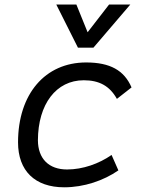

<svg xmlns="http://www.w3.org/2000/svg" viewBox="-20 -796 626 826"><path d="M268.6 -66.9C189.9 -66.9 143.6 -113.3 143.1 -192.4C143.6 -348.1 221.7 -450.7 340.3 -450.7C406.2 -450.7 451.7 -426.8 482.9 -370.6L545.9 -419.9C514.2 -493.7 453.1 -527.3 350.6 -527.3C173.8 -527.3 57.6 -391.1 57.6 -183.6C57.6 -61 130.4 9.8 256.3 9.8C341.3 9.8 425.8 -19 489.3 -63L460 -129.4C406.2 -91.8 336.4 -66.9 268.6 -66.9ZM315.4 -590.8H381.8L540.5 -776.4H449.2L356.9 -657.2L308.6 -776.4H222.2Z"/></svg>

Font: Cascadia Code PL SemiLight
Style: Italic
Weight: 350
Italic angle: -10°
Monospace: yes
Designer: Aaron Bell
Foundry: Saja Typeworks
Version: Version 2404.023